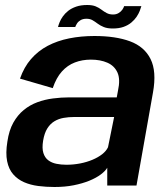

<svg xmlns="http://www.w3.org/2000/svg" viewBox="-20 -742 674 768"><path d="M198 6Q240 6 275 -1Q310 -8 337.5 -19.2Q365 -30.5 383.2 -44.2Q401.5 -58 409 -71V0H526L592 -372.5Q607 -456.5 582.2 -506Q557.5 -555.5 500 -576.8Q442.5 -598 358 -598Q304 -598 256.8 -588.5Q209.5 -579 171 -558.8Q132.5 -538.5 104.2 -506Q76 -473.5 60 -427.5L191 -389.5Q205 -431 227.5 -456Q250 -481 279.5 -492.2Q309 -503.5 343.5 -503.5Q381.5 -503.5 409.5 -491.2Q437.5 -479 449.8 -452Q462 -425 452 -379.5L447 -352.5H257Q224.5 -352.5 191.8 -348.2Q159 -344 129.2 -333Q99.5 -322 75 -302Q50.5 -282 33.2 -251.2Q16 -220.5 9.5 -175.5Q2 -129.5 8.5 -97.2Q15 -65 32.8 -44.8Q50.5 -24.5 76.2 -13.2Q102 -2 133.2 2Q164.5 6 198 6ZM245.5 -83Q224.5 -83 205.8 -86.8Q187 -90.5 173.2 -100.8Q159.5 -111 153.5 -130Q147.5 -149 152.5 -179.5Q157.5 -209.5 169.2 -228.2Q181 -247 197.8 -257Q214.5 -267 234.8 -270.5Q255 -274 276.5 -274H436.5L412 -153Q405 -138 388.8 -125.2Q372.5 -112.5 350 -103Q327.5 -93.5 300.5 -88.2Q273.5 -83 245.5 -83ZM431 -628Q456 -628 474.2 -634.5Q492.5 -641 505.5 -652Q518.5 -663 526.5 -675Q534.5 -687 539 -698.5Q543.5 -710 545.5 -717.5H476.5Q475 -711.5 469.5 -703.5Q464 -695.5 454.5 -689.8Q445 -684 432.5 -684Q417.5 -684 406.8 -689.8Q396 -695.5 386 -703.2Q376 -711 362.8 -716.5Q349.5 -722 329 -722Q303.5 -722 284.8 -715.5Q266 -709 253 -698.8Q240 -688.5 231.5 -676.5Q223 -664.5 218.5 -653.2Q214 -642 212 -634H281Q283 -640 288 -648Q293 -656 302.5 -661.5Q312 -667 326 -667Q340 -667 350 -661.2Q360 -655.5 370.5 -647.5Q381 -639.5 395.2 -633.8Q409.5 -628 431 -628Z"/></svg>

Font: Anybody UltraCondensed Thin SemiBold
Style: Italic
Weight: 600
Italic angle: -10°
Version: Version 1.111